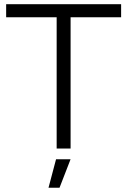

<svg xmlns="http://www.w3.org/2000/svg" viewBox="-20 -708 606 915"><path d="M250 -688H316.4V0H250ZM9.3 -625.7V-688H557.2V-625.7ZM316.3 51 263.7 186.6H211.2L247.1 51Z"/></svg>

Font: Roundo Variable
Style: Regular
Weight: 200
Designer: Shiva Nallaperumal
Foundry: Indian Type Foundry
Version: Version 2.000